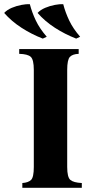

<svg xmlns="http://www.w3.org/2000/svg" viewBox="-44 -900 460 920"><path d="M63 0V-23Q92 -25 105 -38Q118 -51 118 -100V-565Q118 -614 103.5 -627.5Q89 -641 48 -642V-665H333V-642Q304 -641 291 -627.5Q278 -614 278 -565V-100Q278 -51 293 -38Q308 -25 348 -23V0ZM259 -880Q269 -841 287.5 -802Q306 -763 340 -724L321 -715Q267 -736 219 -767Q171 -798 136 -838Q150 -853 172.5 -862.5Q195 -872 219 -876.5Q243 -881 259 -880ZM99 -880Q109 -841 127.5 -802Q146 -763 180 -724L161 -715Q107 -736 59 -767Q11 -798 -24 -838Q-10 -853 12.5 -862.5Q35 -872 59 -876.5Q83 -881 99 -880Z"/></svg>

Font: Bona Nova SC
Style: Bold
Weight: 700
Designer: Mateusz Machalski
Foundry: Capitalics
Version: Version 4.001; ttfautohint (v1.8.4.7-5d5b)